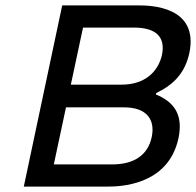

<svg xmlns="http://www.w3.org/2000/svg" viewBox="-20 -690 725 710"><path d="M492 -670H210L68 0H377C419 0 602 -2 640 -179C657 -261 629 -311 556 -341L558 -346C624 -378 664 -421 680 -493C717 -668 534 -670 492 -670ZM179 -82 224 -293H439C521 -293 555 -249 541 -183C527 -118 478 -82 394 -82ZM242 -377 287 -588H475C559 -588 592 -552 579 -487C564 -421 512 -377 430 -377Z"/></svg>

Font: LT Wave Text Italic
Style: Regular
Weight: 400
Designer: Daniel Lyons
Version: Version 2.5 (Glyphs App)